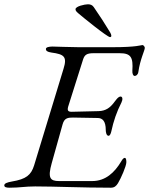

<svg xmlns="http://www.w3.org/2000/svg" viewBox="-52 -870 695 895"><path d="M461 -697C465 -697 467 -700 467 -703C467 -707 465 -713 462 -718C438 -758 412 -798 385 -837C378 -847 369 -850 358 -850C344 -850 300 -841 300 -827C300 -820 304 -816 313 -808C329 -794 448 -697 461 -697ZM-8 5C42 5 63 -1 112 -1C205 -1 328 5 465 5C481 5 490 -3 498 -16C512 -39 537 -96 537 -114C537 -122 536 -134 530 -134C522 -134 517 -124 512 -116C482 -66 440 -26 378 -26H223C181 -26 170 -41 189 -109L240 -291C248 -320 265 -322 288 -322L403 -320C426 -320 441 -305 441 -264C441 -257 443 -237 454 -237C461 -237 465 -249 467 -258C477 -305 492 -349 514 -392C521 -406 520 -420 510 -420C498 -420 486 -400 477 -389C461 -369 442 -353 408 -352L284 -349C283 -349 282 -349 281 -349C263 -349 260 -357 268 -380L335 -592C342 -614 352 -622 384 -622H506C559 -622 569 -602 565 -541C564 -526 569 -516 576 -516C582 -516 591 -521 593 -535C601 -593 623 -635 623 -647C623 -652 617 -660 612 -660C607 -660 584 -650 475 -650H314C272 -650 208 -653 193 -653C177 -653 162 -650 162 -642C162 -633 168 -628 188 -625C247 -617 262 -606 244 -549L107 -99C93 -54 70 -35 4 -24C-19 -20 -32 -15 -32 -6C-32 2 -24 5 -8 5Z"/></svg>

Font: EB Garamond
Style: Italic
Weight: 400
Italic angle: -17.2°
Designer: Georg Duffner and Octavio Pardo
Foundry: Georg Duffner
Version: Version 1.000;PS 001.000;hotconv 1.0.88;makeotf.lib2.5.64775